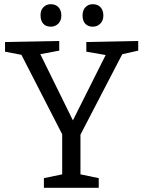

<svg xmlns="http://www.w3.org/2000/svg" viewBox="-20 -894 682 914"><path d="M638 -653 562 -636 363 -253V-64L450 -46V0H189V-46L276 -64V-255L82 -633L4 -648V-694L262 -699V-653L172 -636L327 -321L483 -632L391 -648V-694L638 -699ZM173 -822Q173 -846 187 -860Q201 -874 222 -874Q245 -874 258.5 -859.5Q272 -845 272 -820Q272 -796 257.5 -781.5Q243 -767 222 -767Q198 -767 185.5 -781.5Q173 -796 173 -822ZM373 -820Q373 -845 386.5 -859.5Q400 -874 422 -874Q445 -874 458.5 -859.5Q472 -845 472 -820Q472 -796 457.5 -781.5Q443 -767 422 -767Q399 -767 386 -781Q373 -795 373 -820Z"/></svg>

Font: Bitter Pro
Style: Regular
Weight: 400
Designer: Sol Matas, and Bitter project Authors
Foundry: Sol Matas
Version: Version 1.010